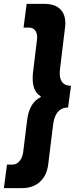

<svg xmlns="http://www.w3.org/2000/svg" viewBox="-30 -820 385 987"><path d="M306 -700Q306 -696 305.5 -690Q305 -684 304 -676L279 -469Q278 -460 277.5 -454Q277 -448 277 -445Q277 -386 323 -380L335 -379L320 -267H310Q253 -260 243 -179L218 24Q211 82 175.5 114.5Q140 147 83 147H-10L6 26H35Q55 26 70 8.5Q85 -9 89 -37L109 -198Q119 -291 178 -320Q182 -323 178 -326Q138 -350 138 -416Q138 -427 138.5 -435.5Q139 -444 140 -450L160 -615Q161 -618 161 -628Q161 -651 150 -664.5Q139 -678 121 -678H91L107 -800H199Q251 -800 278.5 -774Q306 -748 306 -700Z"/></svg>

Font: Relentless
Style: Condensed Bold Italic
Weight: 700
Width: 3
Italic angle: -7°
Designer: Sparks studio
Foundry: Sparks Studio
Version: Version 1.101